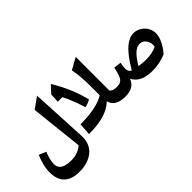

<svg xmlns="http://www.w3.org/2000/svg" viewBox="-68 -1453 2379 2379"><g transform="rotate(-45 1121.5 -263.5)"><path d="M607.9 -783.7 462.6 -679.2 537.5 15.8Q497.7 50.5 448.2 67.9Q398.6 85.4 337.2 85.4Q283.3 85.4 242.4 73.2Q201.6 61.1 178.6 34Q155.6 7 155.6 -37.1Q155.6 -77.9 167 -119.7Q178.3 -161.6 197.7 -210.2L105.2 -249.8Q77.9 -190.3 61.7 -126.1Q45.6 -61.9 45.6 4.7Q45.6 82.3 74.3 138.9Q102.9 195.5 161.8 226.3Q220.7 257 310.9 257Q384.7 257 447.4 238.6Q510.1 220.1 556 183Q601.8 145.8 625.7 89.4Q649.6 33 645.9 -43.2Z M831 -764.4 742.2 -667.8 737 -547.5 816.1 -548.2Q840.5 -501.9 859.9 -456Q879.4 -410.2 896.8 -361.2Q914.1 -312.3 931.6 -256.4Q957.8 -263.4 982.9 -272.6Q1008 -281.9 1029.7 -294.5Q1017.1 -348.6 998 -406.9Q979 -465.1 954 -525.5Q929 -585.8 898.1 -646Q867.3 -706.2 831 -764.4ZM1286.6 -783.7 1134.8 -699.5Q1148.5 -634.5 1154.4 -556.3Q1160.3 -478.1 1160.3 -393.3V-237.2Q1107.2 -206.1 1043 -187Q978.7 -168 902.9 -159.7Q827 -151.5 737.7 -151.5L727 9.1Q826.3 9.1 908.3 -4.5Q990.3 -18.1 1055.7 -47.2Q1121.1 -76.4 1170 -123Q1179.6 -85.2 1203.8 -57.6Q1228 -30 1271.2 -15Q1314.5 0 1380.3 0H1380.8V-160.1H1380.3Q1345.9 -160.1 1324.1 -167.7Q1302.3 -175.2 1286.6 -193.1Z M1960.4 -338.9Q1997.8 -338.9 2024 -316.3Q2050.3 -293.6 2062.2 -258.1Q2074.1 -222.5 2068 -182.7Q2029.3 -161.5 1981.2 -152Q1933.1 -142.6 1871.4 -142.6Q1842.8 -142.6 1812.4 -145.8Q1781.9 -149.1 1755.1 -154.2Q1787.8 -208.5 1820.5 -250.1Q1853.3 -291.7 1888.1 -315.3Q1922.9 -338.9 1960.4 -338.9ZM2000.4 -486.5Q1961 -486.5 1923.7 -470Q1886.3 -453.5 1851.2 -424.1Q1816.1 -394.8 1783.1 -355.3Q1750 -315.8 1718.8 -269.6Q1687.5 -223.5 1658.3 -173.9Q1638.3 -181.8 1627.5 -200.3Q1616.6 -218.8 1616.6 -246.7Q1616.6 -265.4 1619.8 -289.5Q1622.9 -313.5 1628.1 -339.4L1530.3 -352.6Q1517.1 -289.1 1504 -250.7Q1490.9 -212.4 1474.7 -192.8Q1458.4 -173.2 1435.8 -166.6Q1413.2 -160.1 1380.9 -160.1Q1371.1 -160.1 1366.2 -152.1Q1361.4 -144.2 1361.4 -123.7V-36.4Q1361.4 -15.9 1366.2 -8Q1371.1 0 1380.9 0Q1448.7 0 1496.9 -26.2Q1545.1 -52.3 1570.8 -116.4Q1595 -70.5 1633.4 -42.1Q1671.7 -13.6 1722.9 -0.6Q1774.2 12.5 1836.6 12.5Q1901.2 12.5 1961.2 0.1Q2021.3 -12.3 2077.1 -35.1Q2102.1 -62.1 2123.8 -93.5Q2145.6 -124.9 2162.3 -158.2Q2178.9 -191.5 2188.3 -224.4Q2197.7 -257.3 2197.7 -286.8Q2197.7 -328.3 2181.9 -364.5Q2166 -400.6 2138.4 -428.1Q2110.8 -455.6 2075.3 -471Q2039.7 -486.5 2000.4 -486.5Z"/></g></svg>

Font: Pinar-VF
Style: Regular
Weight: 300
Designer: Amin Abedi
Version: Version 3.0